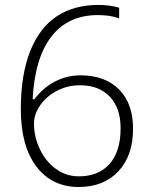

<svg xmlns="http://www.w3.org/2000/svg" viewBox="-20 -745 611 775"><path d="M64 -304.2Q64 -443.4 101.8 -538.3Q139.6 -633.3 209.2 -679.2Q278.8 -725.1 377 -725.1Q422.9 -725.1 460.9 -713.9V-670.9Q425.3 -684.1 375 -684.1Q254.4 -684.1 187.3 -597.2Q120.1 -510.3 111.8 -344.2H118.2Q155.3 -392.1 203.1 -416.5Q251 -440.9 304.2 -440.9Q404.3 -440.9 460.7 -383.8Q517.1 -326.7 517.1 -226.1Q517.1 -116.7 457.8 -53.5Q398.4 9.8 297.9 9.8Q189.5 9.8 126.7 -73Q64 -155.8 64 -304.2ZM117.2 -246.1Q117.2 -191.9 141.4 -141.8Q165.5 -91.8 206.8 -62.5Q248 -33.2 297.9 -33.2Q377.9 -33.2 422.4 -83.5Q466.8 -133.8 466.8 -227.1Q466.8 -309.1 422.9 -355Q378.9 -400.9 303.2 -400.9Q253.4 -400.9 210.7 -378.9Q168 -356.9 142.6 -320.6Q117.2 -284.2 117.2 -246.1Z"/></svg>

Font: Open Sans Light
Style: Regular
Weight: 300
Foundry: Ascender Corporation
Version: Version 1.10